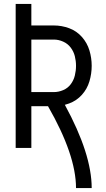

<svg xmlns="http://www.w3.org/2000/svg" viewBox="-20 -755 540 980"><path d="M368 205Q368 36 225 -213H140V0H60V-735H140V-625H255Q295 -625 333 -611Q371 -597 398 -566.5Q425 -536 436.5 -497.5Q448 -459 448 -419Q448 -379 436.5 -340Q425 -301 398 -271Q371 -241 333 -227Q322 -223 311 -220Q448 31 448 205ZM255 -285Q279 -285 302.5 -295Q326 -305 341 -325Q356 -345 362 -369.5Q368 -394 368 -419Q368 -444 362 -468Q356 -492 341 -512Q326 -532 302.5 -542.5Q279 -553 255 -553H140V-285Z"/></svg>

Font: Iosevka SS01
Style: Regular
Weight: 400
Monospace: yes
Designer: Belleve Invis
Foundry: Belleve Invis
Version: 2.3.3; ttfautohint (v1.8.3)